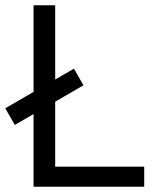

<svg xmlns="http://www.w3.org/2000/svg" viewBox="-30 -706 599 727"><path d="M179 -75H516V1H97V-274L26 -233L-10 -296L97 -358V-686H179V-405L250 -446L286 -383L179 -321Z"/></svg>

Font: Bellota
Style: Bold
Weight: 700
Designer: Kemie Guaida
Foundry: Kemie Guaida
Version: Version 4.001